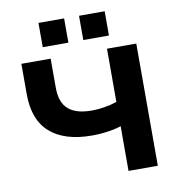

<svg xmlns="http://www.w3.org/2000/svg" viewBox="-97 -1004 1007 1091"><g transform="rotate(-10 407.0 -458.5)"><path d="M556 0V-258Q536 -251 508.5 -245.5Q481 -240 450 -237Q419 -234 388 -234Q230 -234 146 -307.5Q62 -381 62 -530V-705H231V-538Q231 -452 275.5 -413Q320 -374 411 -374Q445 -374 482.5 -380Q520 -386 556 -398V-705H725V0ZM432 -777V-917H580V-777ZM198 -777V-917H346V-777Z"/></g></svg>

Font: Nunito Sans 10pt SemiExpanded ExtraBold
Style: Regular
Weight: 800
Width: 6
Designer: Vernon Adams
Foundry: Vernon Adams
Version: Version 3.101;gftools[0.9.27]